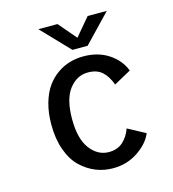

<svg xmlns="http://www.w3.org/2000/svg" viewBox="-105 -769 779 867"><g transform="rotate(-15 285.0 -336.0)"><path d="M473.5 -683 349 -553H278L153.5 -683H243L314 -600L384 -683ZM504.5 -103Q486.5 -58.5 435.2 -23.8Q384 11 317.5 11Q276 11 238.2 -4Q200.5 -19 168.5 -49.2Q136.5 -79.5 117.5 -131.5Q98.5 -183.5 98.5 -251Q98.5 -306 111.2 -350.8Q124 -395.5 145 -425Q166 -454.5 194.5 -474.5Q223 -494.5 253.8 -503.2Q284.5 -512 317.5 -512Q386 -512 435.2 -479.5Q484.5 -447 504 -396L424 -352Q408.5 -393.5 384.2 -415Q360 -436.5 318.5 -436.5Q266.5 -436.5 231 -390.5Q195.5 -344.5 195.5 -251Q195.5 -158.5 231.2 -111.5Q267 -64.5 318.5 -64.5Q359 -64.5 384.8 -88Q410.5 -111.5 422.5 -147Z"/></g></svg>

Font: League Mono Narrow
Style: Regular
Weight: 400
Width: 3
Designer: Tyler Finck
Foundry: The League of Moveable Type / Tyler Finck
Version: Version 2.210